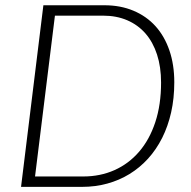

<svg xmlns="http://www.w3.org/2000/svg" viewBox="-20 -728 746 748"><path d="M659 -407.5Q659 -345 646.8 -290.5Q634.5 -236 611.8 -190.8Q589 -145.5 556.8 -110Q524.5 -74.5 484.5 -50Q444.5 -25.5 398 -12.8Q351.5 0 300 0H62L149 -707.5H387Q449.5 -707.5 500 -686.2Q550.5 -665 585.8 -626Q621 -587 640 -531.5Q659 -476 659 -407.5ZM607.5 -406.5Q607.5 -467 591.8 -515.5Q576 -564 546.8 -597.5Q517.5 -631 475.8 -649Q434 -667 382 -667H194L116.5 -40.5H304.5Q370.5 -40.5 426 -65.2Q481.5 -90 522 -137Q562.5 -184 585 -252Q607.5 -320 607.5 -406.5Z"/></svg>

Font: Lato 2
Style: Italic
Weight: 300
Italic angle: -7°
Designer: Lukasz Dziedzic with Adam Twardoch and Botio Nikoltchev
Foundry: tyPoland Lukasz Dziedzic
Version: Version 2.015; 2015-08-06; http://www.latofonts.com/